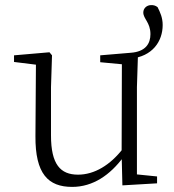

<svg xmlns="http://www.w3.org/2000/svg" viewBox="-20 -719 683 753"><path d="M263 14C345 14 412 -33 464 -103H482L463 -137C412 -71 350 -34 286 -34C217 -34 180 -74 180 -188V-377L184 -502L174 -514L35 -502V-476L140 -463L121 -478L119 -185C118 -37 169 14 263 14ZM460 8 596 0V-27L517 -35V-377L521 -503L491 -489C578 -497 618 -557 618 -621C618 -650 608 -671 598 -691C589 -698 581 -699 573 -699C555 -699 542 -686 542 -670C542 -645 570 -631 570 -585C570 -548 551 -516 492 -512L373 -502V-475L458 -467L457 -117V-116Z"/></svg>

Font: Source Han Serif CN VF
Style: Regular
Weight: 250
Designer: Ryoko NISHIZUKA 西塚涼子 (kana & ideographs); Frank Grießhammer (Latin, Greek & Cyrillic); Wenlong ZHANG 张文龙 (bopomofo); San
Foundry: Adobe
Version: Version 2.002;hotconv 1.1.0;makeotfexe 2.6.0